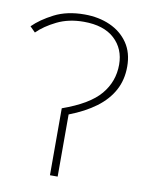

<svg xmlns="http://www.w3.org/2000/svg" viewBox="-78 -728 598 785"><g transform="rotate(10 221.0 -336.0)"><path d="M184 0V-278Q294 -317 339 -370.5Q384 -424 384 -494Q384 -560 339.5 -601Q295 -642 212 -642Q149 -642 100.5 -618Q52 -594 22 -564L0 -586Q32 -618 84.5 -645Q137 -672 210 -672Q269 -672 316 -651Q363 -630 390.5 -590Q418 -550 418 -492Q418 -437 394.5 -393.5Q371 -350 326 -316.5Q281 -283 216 -258V0Z"/></g></svg>

Font: Mada ExtraLight
Style: Regular
Weight: 250
Designer: Khaled Hosny
Version: Version 1.5